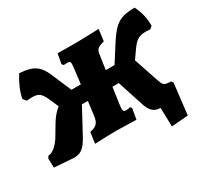

<svg xmlns="http://www.w3.org/2000/svg" viewBox="-165 -895 1374 1291"><g transform="rotate(-30 522.0 -249.5)"><path d="M1008 -655C898 -654 855 -631 786 -526L698 -388H630L647 -504C652 -538 666 -550 715 -562L727 -652C633 -649 581 -647 557 -647C547 -647 463 -648 406 -648L392 -572L402 -559C407 -559 419 -560 430 -560C448 -560 454 -557 454 -538C454 -532 453 -524 452 -513L437 -389H364L308 -520C267 -625 226 -654 115 -661C82 -608 60 -561 47 -501L67 -476C83 -477 97 -478 109 -478C160 -478 177 -463 203 -407L234 -336C205 -313 180 -284 156 -243L115 -174C83 -118 41 -83 9 -83L-2 -67L0 5L150 16C201 16 230 -2 269 -71L376 -269H422L409 -166C402 -109 385 -91 332 -80L320 5C395 2 453 0 484 0C505 0 578 2 642 4L656 -79L646 -91C642 -89 630 -86 613 -86C598 -86 592 -91 592 -111C592 -120 594 -133 596 -151L613 -269H662L724 -79C744 -10 772 16 822 16L826 162L955 152L983 -88L973 -102C918 -107 915 -103 894 -166L833 -347L871 -401C911 -459 935 -478 992 -478C1003 -478 1014 -477 1027 -476L1046 -493C1046 -553 1034 -602 1008 -655Z"/></g></svg>

Font: Alegreya SC Black
Style: Italic
Weight: 900
Italic angle: -7°
Designer: Juan Pablo del Peral
Foundry: Huerta Tipografica
Version: Version 2.007;PS 002.007;hotconv 1.0.88;makeotf.lib2.5.64775